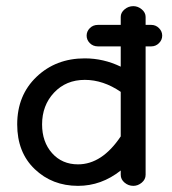

<svg xmlns="http://www.w3.org/2000/svg" viewBox="-20 -592 559 625"><path d="M414 13Q398 13 385.5 2.5Q373 -8 373 -23V-37Q310 13 234 13Q150 13 93 -41.5Q36 -96 36 -187Q36 -282 99 -342Q162 -402 256 -402Q317 -402 373 -375V-441H299Q283 -441 272.5 -451.5Q262 -462 262 -476Q262 -490 272.5 -500.5Q283 -511 299 -511H373V-537Q373 -551 385.5 -561.5Q398 -572 414 -572Q429 -572 441.5 -561.5Q454 -551 454 -537V-511H472Q487 -511 497.5 -500.5Q508 -490 508 -476Q508 -462 497.5 -451.5Q487 -441 472 -441H454V-23Q454 -8 441.5 2.5Q429 13 414 13ZM234 -57Q312 -57 373 -148V-293Q316 -332 256 -332Q195 -332 156 -290.5Q117 -249 117 -187Q117 -130 149.5 -93.5Q182 -57 234 -57Z"/></svg>

Font: Hoogli Semibold
Style: Regular
Weight: 600
Designer: Anand Singh Naorem
Foundry: Brand New Type
Version: Version 1.00 b007